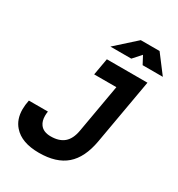

<svg xmlns="http://www.w3.org/2000/svg" viewBox="-210 -1031 1086 1174"><g transform="rotate(30 333.5 -444.0)"><path d="M241.7 9.8Q119.1 9.8 62.5 -55.2Q22.5 -100.1 22.5 -170.9Q22.5 -201.2 29.8 -236.3H164.1Q161.6 -219.7 161.6 -205.6Q161.6 -168.9 178.2 -146Q201.2 -113.3 254.4 -113.3Q313.5 -113.3 347.4 -142.1Q381.3 -170.9 392.1 -232.4L452.1 -574.7H295.4L316.4 -693.4H603L522 -232.4Q500 -107.9 432.1 -49.1Q364.3 9.8 241.7 9.8ZM296.4 -771.5 437.5 -898.4H570.3L666.5 -771.5H523.9L494.1 -827.6L443.8 -771.5Z"/></g></svg>

Font: CaskaydiaCove NFP
Style: Bold Italic
Weight: 700
Italic angle: -10°
Designer: Aaron Bell
Foundry: Saja Typeworks
Version: Version 2111.001; VTT 6.35;Nerd Fonts 3.1.1